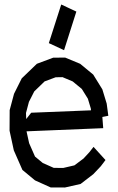

<svg xmlns="http://www.w3.org/2000/svg" viewBox="-20 -843 528 862"><path d="M322.8 -791 254.9 -822.8 199.2 -649.4 267.6 -617.7ZM264.2 -624ZM381.3 -159.7 399.9 -183.6 453.6 -124.5 432.6 -96.7 398.9 -61 341.8 -17.1 270.5 -1 267.1 -1.5H214.8H207.5L137.2 -33.2L80.6 -80.1L42 -168L22.9 -256.3L23.4 -348.6L43 -421.9L77.6 -491.2L145.5 -556.6L218.8 -584L272.5 -584.5L339.8 -556.6L398.4 -508.3L439.5 -441.9L459 -377.9L466.3 -323.2L439.5 -317.9L443.4 -267.6L99.1 -253.4L110.8 -200.2L137.2 -140.1L171.9 -111.3L221.2 -89.4L263.7 -88.9L314 -100.6L355 -131.3ZM133.8 -432.6 109.9 -385.7 96.7 -335.9 97.7 -308.6 120.1 -336.9 388.7 -347.7 387.7 -356 374.5 -399.9 347.2 -443.8 306.2 -477.5 260.7 -496.6 230 -496.1 180.2 -477.5Z"/></svg>

Font: Gap Sans
Style: Regular
Weight: 400
Designer: Alexandre Liziard and Étienne Ozeray
Foundry: Interstices.io
Version: Version 1.6.1 - December 3. 2014